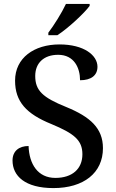

<svg xmlns="http://www.w3.org/2000/svg" viewBox="-20 -951 594 981"><path d="M227 -784V-771H273C329 -807 413 -886 438 -921V-931H317C296 -886 256 -822 227 -784ZM253 10C407 10 506 -67 506 -194C506 -296 441 -354 319 -404C197 -453 160 -489 160 -563C160 -629 204 -671 277 -671C359 -671 389 -604 389 -541C446 -541 478 -566 478 -610C478 -668 410 -724 284 -724C154 -724 57 -655 57 -539C57 -432 114 -369 243 -317C358 -269 401 -235 401 -163C401 -88 349 -42 263 -42C173 -42 129 -113 126 -205C77 -205 44 -179 44 -131C44 -52 108 10 253 10Z"/></svg>

Font: Noto Serif Georgian Medium
Style: Regular
Weight: 500
Designer: Monotype Design Team, Akaki Razmadze
Foundry: Google LLC
Version: Version 2.003